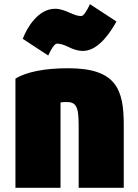

<svg xmlns="http://www.w3.org/2000/svg" viewBox="-20 -885 663 920"><path d="M54 -508V15H270V-394C283 -396 286 -396 303 -396C357 -396 357 -349 357 -255V15H573V-286C573 -456 538 -558 307 -558C196 -558 106 -541 54 -508ZM89 -699 211 -619C225 -649 241 -676 253 -676C271 -676 289 -669 308 -660C328 -650 351 -641 378 -641C457 -641 518 -746 538 -782L411 -865C397 -835 381 -808 369 -808C350 -808 332 -816 314 -824C293 -833 270 -843 244 -843C165 -843 111 -757 89 -699Z"/></svg>

Font: Repo ExtraBlack
Style: Regular
Weight: 400
Designer: Stefan Peev
Foundry: Context Ltd
Version: Version 001.502